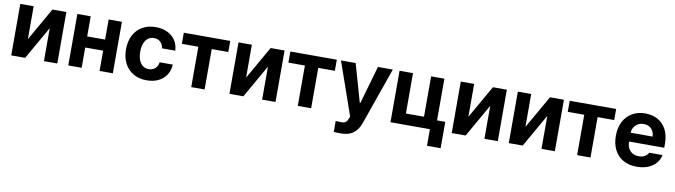

<svg xmlns="http://www.w3.org/2000/svg" viewBox="-36 -1143 6849 1948"><g transform="rotate(10 3389.0 -169.0)"><path d="M387.7 -530.3H531.2V0H393.6V-339.8L200.2 0H56.6V-530.3H194.3V-191.4Z M782.2 -323.2H966.8V-530.3H1103.5V0H966.8V-209H782.2V0H644.5V-530.3H782.2Z M1192.4 -263.7Q1192.4 -344.7 1223.9 -406.5Q1255.4 -468.3 1314.2 -502.7Q1373 -537.1 1452.1 -537.1Q1520 -537.1 1572.3 -512.2Q1624.5 -487.3 1654.5 -441.7Q1684.6 -396 1687.5 -335.9H1551.8Q1544.9 -376.5 1519.5 -400.6Q1494.1 -424.8 1454.1 -424.8Q1419.4 -424.8 1393.3 -406Q1367.2 -387.2 1353 -351.1Q1338.9 -314.9 1338.9 -265.6Q1338.9 -214.8 1353 -178.7Q1367.2 -142.6 1393.1 -123.5Q1418.9 -104.5 1454.1 -104.5Q1492.7 -104.5 1519 -127.4Q1545.4 -150.4 1551.8 -192.4H1687.5Q1684.1 -132.3 1654.8 -86.4Q1625.5 -40.5 1573.5 -14.9Q1521.5 10.7 1452.1 10.7Q1372.6 10.7 1313.7 -23.9Q1254.9 -58.6 1223.6 -120.6Q1192.4 -182.6 1192.4 -263.7Z M1741.2 -530.3H2219.7V-416H2048.8V0H1911.1V-416H1741.2Z M2635.7 -530.3H2779.3V0H2641.6V-339.8L2448.2 0H2304.7V-530.3H2442.4V-191.4Z M2838.9 -530.3H3317.4V-416H3146.5V0H3008.8V-416H2838.9Z M3414.1 196.3V84Q3451.2 85.9 3472.7 85.9Q3489.7 85.9 3501.2 83Q3512.7 80.1 3523.2 69.3Q3533.7 58.6 3542 37.1L3550.8 14.6L3360.4 -530.3H3511.7L3623 -139.6H3628.9L3741.2 -530.3H3894.5L3687.5 58.6Q3663.6 126.5 3615.7 162.8Q3567.9 199.2 3487.3 199.2Q3441.9 199.2 3414.1 196.3Z M4425.8 -100.6H4510.7V170.9H4370.1V0H3963.9V-530.3H4102.5V-114.3H4289.1V-530.3H4425.8Z M4925.8 -530.3H5069.3V0H4931.6V-339.8L4738.3 0H4594.7V-530.3H4732.4V-191.4Z M5513.7 -530.3H5657.2V0H5519.5V-339.8L5326.2 0H5182.6V-530.3H5320.3V-191.4Z M5716.8 -530.3H6195.3V-416H6024.4V0H5886.7V-416H5716.8Z M6239.3 -262.7Q6239.3 -344.2 6270.8 -406.5Q6302.2 -468.8 6360.4 -502.9Q6418.5 -537.1 6495.1 -537.1Q6566.4 -537.1 6622.8 -507.1Q6679.2 -477.1 6711.7 -416.5Q6744.1 -356 6744.1 -268.6V-227.5H6381.8Q6381.8 -188 6396.7 -158.7Q6411.6 -129.4 6439.2 -113.5Q6466.8 -97.7 6503.9 -97.7Q6539.6 -97.7 6565.4 -112.1Q6591.3 -126.5 6602.5 -151.4H6740.2Q6730 -102.5 6698.2 -65.9Q6666.5 -29.3 6616 -9.3Q6565.4 10.7 6501 10.7Q6420.4 10.7 6361.6 -22.5Q6302.7 -55.7 6271 -117.4Q6239.3 -179.2 6239.3 -262.7ZM6607.4 -318.4Q6607.4 -350.1 6593.5 -375.2Q6579.6 -400.4 6554.7 -414.6Q6529.8 -428.7 6498 -428.7Q6465.8 -428.7 6439.7 -414.1Q6413.6 -399.4 6398.2 -374Q6382.8 -348.6 6381.8 -318.4Z"/></g></svg>

Font: Pretendard
Style: Bold
Weight: 700
Designer: Base glyphs from Inter by Rasmus Andersson; Hangeul glyphs from Noto Sans CJK(Source Han Sans) by Jang Soo-young and Kan
Foundry: Kil Hyung-jin
Version: Version 1.309